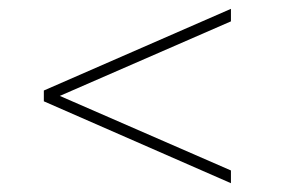

<svg xmlns="http://www.w3.org/2000/svg" viewBox="-20 -542 640 434"><path d="M115.2 -325.2 502 -156.7V-127.9L79.1 -313V-337.4L502 -522V-493.7Z"/></svg>

Font: Roboto Mono Thin
Style: Regular
Weight: 250
Designer: Google
Version: Version 2.000985; 2015; ttfautohint (v1.3)